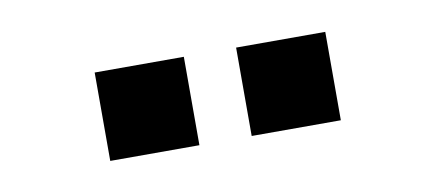

<svg xmlns="http://www.w3.org/2000/svg" viewBox="-29 -820 559 246"><g transform="rotate(-10 250.0 -696.5)"><path d="M216 -639H100V-754H216ZM400 -639H284V-754H400Z"/></g></svg>

Font: Tanohe Sans Medium
Style: Regular
Weight: 500
Designer: Village Type and Design LLC
Foundry: Cooper Hewitt Smithsonian Design Museum
Version: Version 1.00;September 29, 2021;FontCreator 13.0.0.2655 64-b